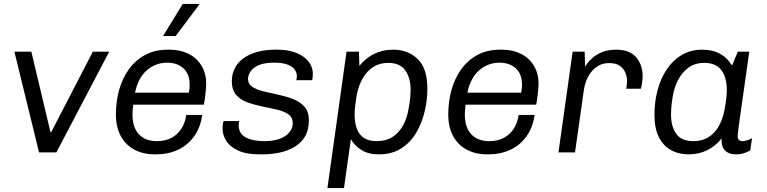

<svg xmlns="http://www.w3.org/2000/svg" viewBox="-20 -773 3893 974"><path d="M178 0 53 -511H139L236 -103H240L451 -511H534L266 0Z M765 10Q706 10 661.5 -14Q617 -38 592.5 -83Q568 -128 568 -193Q568 -257 584 -315.5Q600 -374 633 -420.5Q666 -467 715.5 -494Q765 -521 833 -521H841Q894 -521 935.5 -500.5Q977 -480 1001.5 -441Q1026 -402 1026 -347Q1026 -338 1024.5 -320.5Q1023 -303 1020.5 -282Q1018 -261 1014 -242H656Q654 -228 653 -215Q652 -202 652 -193Q652 -127 684.5 -92Q717 -57 776 -57Q819 -57 850.5 -74Q882 -91 901 -121.5Q920 -152 925 -190H1006Q997 -126 964.5 -81Q932 -36 882.5 -13Q833 10 772 10ZM665 -303H938Q941 -319 941.5 -328Q942 -337 942 -344Q942 -398 910.5 -426.5Q879 -455 828 -455Q770 -455 725.5 -417Q681 -379 665 -303ZM807 -590 907 -753H991V-750L871 -590Z M1298 10Q1229 10 1187.5 -9.5Q1146 -29 1127.5 -59Q1109 -89 1109 -120Q1109 -132 1110.5 -142Q1112 -152 1114 -159H1194Q1192 -152 1191.5 -146.5Q1191 -141 1191 -135Q1191 -108 1207.5 -90.5Q1224 -73 1254.5 -65Q1285 -57 1323 -57Q1353 -57 1379 -63Q1405 -69 1424 -81Q1443 -93 1454 -110Q1465 -127 1465 -148Q1465 -178 1442.5 -193.5Q1420 -209 1385 -217Q1350 -225 1310.5 -233Q1271 -241 1235.5 -253.5Q1200 -266 1178 -291.5Q1156 -317 1156 -361Q1156 -397 1171 -426.5Q1186 -456 1214.5 -477Q1243 -498 1284.5 -509.5Q1326 -521 1378 -521H1387Q1431 -521 1464.5 -511Q1498 -501 1521 -484Q1544 -467 1555.5 -445Q1567 -423 1567 -399Q1567 -389 1566 -380Q1565 -371 1563 -366H1483Q1484 -370 1485 -375Q1486 -380 1486 -387Q1486 -403 1476 -418.5Q1466 -434 1441 -444.5Q1416 -455 1371 -455Q1328 -455 1302 -446Q1276 -437 1262 -423Q1248 -409 1243 -395.5Q1238 -382 1238 -374Q1238 -347 1260 -332.5Q1282 -318 1317.5 -309.5Q1353 -301 1392.5 -292.5Q1432 -284 1467 -270.5Q1502 -257 1524.5 -231.5Q1547 -206 1547 -164Q1547 -114 1527.5 -81Q1508 -48 1474.5 -28Q1441 -8 1399 1Q1357 10 1312 10Z M1641 181 1738 -511H1801L1803 -439Q1836 -479 1878.5 -500Q1921 -521 1975 -521Q2049 -521 2098.5 -474Q2148 -427 2148 -323Q2148 -265 2134 -206.5Q2120 -148 2091 -99Q2062 -50 2015 -20Q1968 10 1902 10Q1848 10 1813.5 -12Q1779 -34 1760 -67L1725 181ZM1891 -57Q1939 -57 1972.5 -79Q2006 -101 2026 -139Q2046 -177 2053 -223Q2058 -250 2060.5 -274Q2063 -298 2063 -316Q2063 -378 2036 -416Q2009 -454 1949 -454Q1905 -454 1873 -433Q1841 -412 1820.5 -376.5Q1800 -341 1790 -294Q1785 -264 1782 -238Q1779 -212 1779 -192Q1779 -151 1790 -120.5Q1801 -90 1826 -73.5Q1851 -57 1891 -57Z M2451 10Q2392 10 2347.5 -14Q2303 -38 2278.5 -83Q2254 -128 2254 -193Q2254 -257 2270 -315.5Q2286 -374 2319 -420.5Q2352 -467 2401.5 -494Q2451 -521 2519 -521H2527Q2580 -521 2621.5 -500.5Q2663 -480 2687.5 -441Q2712 -402 2712 -347Q2712 -338 2710.5 -320.5Q2709 -303 2706.5 -282Q2704 -261 2700 -242H2342Q2340 -228 2339 -215Q2338 -202 2338 -193Q2338 -127 2370.5 -92Q2403 -57 2462 -57Q2505 -57 2536.5 -74Q2568 -91 2587 -121.5Q2606 -152 2611 -190H2692Q2683 -126 2650.5 -81Q2618 -36 2568.5 -13Q2519 10 2458 10ZM2351 -303H2624Q2627 -319 2627.5 -328Q2628 -337 2628 -344Q2628 -398 2596.5 -426.5Q2565 -455 2514 -455Q2456 -455 2411.5 -417Q2367 -379 2351 -303Z M2813 0 2885 -511H2946L2948 -435Q2949 -437 2958.5 -450.5Q2968 -464 2987 -480.5Q3006 -497 3035.5 -509Q3065 -521 3106 -521Q3174 -521 3207 -482.5Q3240 -444 3240 -388Q3240 -370 3236.5 -349Q3233 -328 3231 -323H3157Q3159 -337 3160 -346.5Q3161 -356 3161 -362Q3161 -383 3152.5 -404Q3144 -425 3124.5 -439Q3105 -453 3070 -453Q3039 -453 3016.5 -440Q2994 -427 2978 -406Q2962 -385 2953.5 -362Q2945 -339 2942 -317L2897 0Z M3473 10Q3422 10 3383 -12Q3344 -34 3322 -78Q3300 -122 3300 -190Q3300 -257 3316 -316.5Q3332 -376 3363 -422Q3394 -468 3439 -494.5Q3484 -521 3543 -521Q3595 -521 3633 -500Q3671 -479 3690 -444H3695L3723 -511H3781Q3772 -448 3763.5 -387.5Q3755 -327 3747.5 -274Q3740 -221 3734 -179.5Q3728 -138 3725 -112.5Q3722 -87 3722 -82Q3722 -69 3729 -63Q3736 -57 3746 -57Q3757 -57 3771 -61.5Q3785 -66 3795 -72L3786 -10Q3773 -2 3754 4Q3735 10 3713 10Q3688 10 3670.5 0Q3653 -10 3646 -28Q3639 -46 3641 -71Q3610 -32 3567.5 -11Q3525 10 3473 10ZM3498 -57Q3542 -57 3574 -77Q3606 -97 3626 -132.5Q3646 -168 3655 -214Q3662 -251 3664.5 -274.5Q3667 -298 3667 -317Q3667 -380 3639.5 -417Q3612 -454 3553 -454Q3505 -454 3472 -429.5Q3439 -405 3419 -365.5Q3399 -326 3392 -279Q3387 -247 3385.5 -228Q3384 -209 3384 -193Q3384 -131 3410.5 -94Q3437 -57 3498 -57Z"/></svg>

Font: Chivo Medium Light
Style: Italic
Weight: 300
Italic angle: -8.05°
Version: Version 2.002